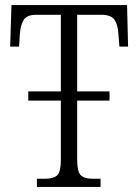

<svg xmlns="http://www.w3.org/2000/svg" viewBox="-20 -734 544 754"><path d="M125 0V-32H157Q189 -32 204 -45Q219 -58 219 -108V-339H91V-375H219V-676H123Q86 -676 73.5 -656.5Q61 -637 58 -601L55 -551H20L25 -714H479L483 -551H449L445 -600Q443 -637 429.5 -656.5Q416 -676 377 -676H283V-375H410V-339H283V-111Q283 -59 297.5 -45.5Q312 -32 345 -32H375V0Z"/></svg>

Font: Noto Serif Condensed Light
Style: Regular
Weight: 300
Width: 3
Designer: Monotype Design Team
Foundry: Monotype Imaging Inc.
Version: Version 2.013